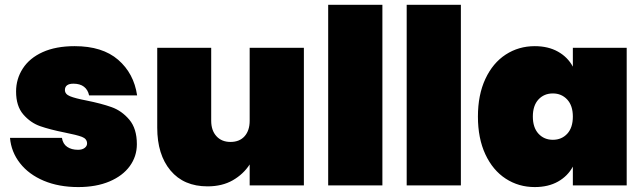

<svg xmlns="http://www.w3.org/2000/svg" viewBox="-20 -760 2639 787"><path d="M21 -194.8H233.9Q237.8 -169.9 255.4 -158Q272.9 -146 299.8 -146Q316.9 -146 326.9 -153.6Q336.9 -161.1 336.9 -171.9Q336.9 -190.9 315.9 -199Q294.9 -207 245.1 -216.8Q184.1 -229 144.5 -242.9Q105 -256.8 75.4 -291Q45.9 -325.2 45.9 -384.8Q45.9 -436.5 73.5 -479.2Q101.1 -522 155 -546.4Q209 -570.8 286.1 -570.8Q399.9 -570.8 464.4 -514.9Q528.8 -459 542 -369.1H345.2Q340.3 -392.1 324.2 -404.5Q308.1 -417 280.8 -417Q263.7 -417 254.9 -410.4Q246.1 -403.8 246.1 -391.1Q246.1 -374 267.1 -365.5Q288.1 -356.9 334 -348.1Q395 -335.9 437 -321Q479 -306.2 510 -269.5Q541 -232.9 541 -168.9Q541 -119.1 512 -79.1Q482.9 -39.1 428.5 -16.1Q374 6.8 300.8 6.8Q221.2 6.8 159.7 -19Q98.1 -44.9 62 -91.1Q25.9 -137.2 21 -194.8Z M624.5 -236.8V-564H845.7V-265.1Q845.7 -225.1 867.2 -201.7Q888.7 -178.2 924.8 -178.2Q961.9 -178.2 982.7 -201.7Q1003.4 -225.1 1003.4 -265.1V-564H1225.6V0H1003.4V-85.9Q977.5 -45.9 934.1 -21Q890.6 3.9 830.6 3.9Q733.4 3.9 679 -61Q624.5 -126 624.5 -236.8Z M1325.2 0V-740.2H1547.4V0Z M1647 0V-740.2H1869.1V0Z M1939 -282.2Q1939 -371.1 1969.5 -436.5Q2000 -502 2053 -536.4Q2106 -570.8 2171.9 -570.8Q2227.1 -570.8 2267.1 -548.3Q2307.1 -525.9 2328.1 -486.8V-564H2548.8V0H2328.1V-77.1Q2307.1 -38.1 2267.1 -15.6Q2227.1 6.8 2171.9 6.8Q2106 6.8 2053 -27.6Q2000 -62 1969.5 -127.4Q1939 -192.9 1939 -282.2ZM2164.1 -282.2Q2164.1 -237.3 2187 -212.2Q2210 -187 2246.1 -187Q2282.2 -187 2305.2 -211.9Q2328.1 -236.8 2328.1 -282.2Q2328.1 -327.1 2304.9 -352.1Q2281.7 -377 2246.1 -377Q2210 -377 2187 -352.1Q2164.1 -327.1 2164.1 -282.2Z"/></svg>

Font: Poppins Black
Style: Regular
Weight: 900
Designer: Ninad Kale (Devanagari), Jonny Pinhorn (Latin)
Foundry: Indian Type Foundry
Version: 4.004